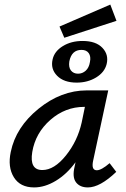

<svg xmlns="http://www.w3.org/2000/svg" viewBox="-20 -813 551 839"><path d="M489 -722 261 -648 240 -697 462 -793ZM315 -452Q259 -452 229.5 -482Q200 -512 210 -554Q218 -589 254.5 -611.5Q291 -634 341 -634Q399 -634 427.5 -604Q456 -574 446 -533Q437 -497 400 -474.5Q363 -452 315 -452ZM283 -545Q279 -519 290 -505Q301 -491 321 -491Q340 -491 354.5 -504Q369 -517 373 -542Q378 -566 368 -580.5Q358 -595 336 -595Q293 -595 283 -545ZM403 -69Q423 -69 459 -100L488 -62Q417 6 364 6Q329 6 312 -16.5Q295 -39 306 -85L310 -104Q272 -52 224 -23Q176 6 129 6Q68 6 40.5 -38.5Q13 -83 27 -149Q49 -257 148 -337.5Q247 -418 359 -418H453L387 -111Q378 -69 403 -69ZM165 -70Q217 -70 268 -133.5Q319 -197 337 -278L351 -346H348Q265 -346 200 -289Q135 -232 121 -149Q108 -70 165 -70Z"/></svg>

Font: EauTestInfant Semibold
Style: Italic
Weight: 600
Italic angle: -12°
Designer: Christian Thalmann (Catharsis Fonts)
Version: Version 0.001;PS 000.001;hotconv 1.0.88;makeotf.lib2.5.64775